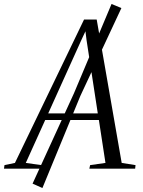

<svg xmlns="http://www.w3.org/2000/svg" viewBox="-81 -847 716 964"><path d="M-61 0 -58.5 -18 -6 -29 341 -749H404.5L530 -29L599.5 -18L597.5 0H367.5L371.5 -18L448.5 -29L415.5 -244.5H146L48.5 -29L126.5 -18L124.5 0ZM161 -277.5H410L353.5 -646L348 -690L327.5 -646ZM82.5 75 290.5 -379 479 -827 528.5 -806.5 322.5 -365.5 132 97Z"/></svg>

Font: Merriweather 144pt Light
Style: Italic
Weight: 300
Italic angle: -7.8°
Version: Version 2.101